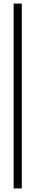

<svg xmlns="http://www.w3.org/2000/svg" viewBox="-20 -930 198 1070"><path d="M56 -910H101.5V120H56Z"/></svg>

Font: Big Shoulders Display Thin Light
Style: Regular
Weight: 300
Version: Version 2.002